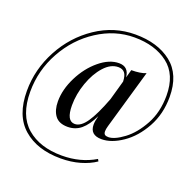

<svg xmlns="http://www.w3.org/2000/svg" viewBox="-142 -814 1132 1120"><g transform="rotate(20 424.0 -253.5)"><path d="M462 -91Q462 -112 471 -146Q441 -84 406 -55Q371 -26 323 -26Q269 -26 244.5 -59Q220 -92 220 -147Q220 -221 259 -299Q298 -377 359 -427.5Q420 -478 480 -478Q540 -478 546 -414L560 -464Q617 -464 650 -478L544 -111Q538 -90 538 -77Q538 -63 545 -57Q552 -51 567 -51Q605 -51 662 -93.5Q719 -136 761.5 -214Q804 -292 804 -394Q804 -525 722.5 -587.5Q641 -650 513 -650Q393 -650 285.5 -580.5Q178 -511 113.5 -394.5Q49 -278 49 -145Q49 2 130.5 72.5Q212 143 349 143Q465 143 555 89L562 102Q523 129 468 145Q413 161 348 161Q202 161 115.5 85.5Q29 10 29 -143Q29 -277 94 -398Q159 -519 270 -593.5Q381 -668 512 -668Q652 -668 738 -600Q824 -532 824 -393Q824 -287 777.5 -203Q731 -119 663 -72.5Q595 -26 534 -26Q462 -26 462 -91ZM504 -264 538 -385Q537 -422 523.5 -438.5Q510 -455 484 -455Q437 -455 396 -409.5Q355 -364 330 -293.5Q305 -223 305 -153Q305 -56 357 -56Q394 -56 429 -107Q464 -158 504 -264Z"/></g></svg>

Font: Playfair Display
Style: Italic
Weight: 400
Italic angle: -14°
Designer: Claus Eggers Sørensen
Foundry: Claus Eggers Sørensen
Version: Version 1.200; ttfautohint (v1.6)